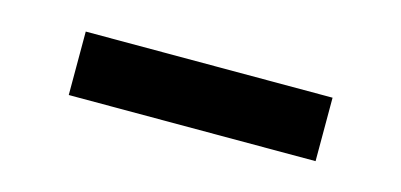

<svg xmlns="http://www.w3.org/2000/svg" viewBox="-28 -827 556 266"><g transform="rotate(15 250.0 -693.5)"><path d="M73 -739H427V-648H73Z"/></g></svg>

Font: Roboto Serif 20pt SemiBold
Style: Regular
Weight: 600
Version: Version 1.008